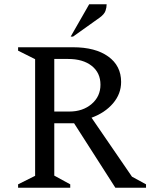

<svg xmlns="http://www.w3.org/2000/svg" viewBox="-20 -882 706 902"><path d="M65 0V-16L145 -56V-604L65 -644V-660H323Q428 -660 488.5 -616.5Q549 -573 549 -497Q549 -441 511 -396.5Q473 -352 410 -329L600 -52L666 -16V0H522L328 -303H235V-57L310 -16V0ZM300 -605H235V-358H306Q369 -358 410.5 -393.5Q452 -429 452 -484Q452 -540 411 -572.5Q370 -605 300 -605ZM312 -710 399 -862H481Q481 -847 475.5 -831Q470 -815 448 -799L323 -710Z"/></svg>

Font: Spectral SC
Style: Regular
Weight: 400
Designer: Jean-Baptiste Levee
Foundry: Production Type
Version: Version 2.001